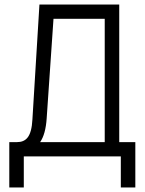

<svg xmlns="http://www.w3.org/2000/svg" viewBox="-20 -690 640 847"><path d="M154 -670 123 -163C119 -86 95 -63 54 -63H21V137H85V0H513V137H577V-63H506V-670ZM157 -63C173 -86 183 -121 186 -169L216 -607H442V-63Z"/></svg>

Font: LT Wave Mono Light
Style: Regular
Weight: 300
Designer: Daniel Lyons
Version: Version 2.5 (Glyphs App)